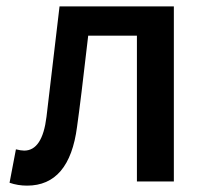

<svg xmlns="http://www.w3.org/2000/svg" viewBox="-20 -570 652 603"><path d="M10 4 30 -101Q46 -97 56 -97Q113 -97 126 -203L167 -550H526V0H410V-458H257Q233 -249 222 -172Q198 13 65 13Q36 13 10 4Z"/></svg>

Font: Noto Sans S Chinese Medium
Style: Regular
Weight: 500
Designer: Ryoko NISHIZUKA  (kana & ideographs); Paul D. Hunt (Latin, Greek & Cyrillic); Wenlong ZHANG  (bopomofo); Sandoll Communi
Foundry: Adobe Systems Incorporated
Version: Version 1.000;PS 1;hotconv 1.0.78;makeotf.lib2.5.61930